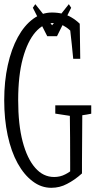

<svg xmlns="http://www.w3.org/2000/svg" viewBox="-30 -894 468 920"><path d="M407.2 -389.2Q407.2 -369.1 407.2 -349.1Q385.7 -344.7 364.3 -341.8Q362.8 -202.1 362.8 -114.3Q362.8 -85 362.8 -63Q327.6 -31.2 291 -12.7Q256.3 5.9 215.8 5.9Q167.5 5.9 127 -24.9Q85.4 -55.7 54.4 -111.8Q23.4 -168 6.8 -245.4Q-9.8 -322.8 -9.8 -413.6Q-9.8 -504.4 7.3 -581.8Q24.4 -659.2 55.4 -715.8Q86.4 -772.5 128.9 -803.7Q170.4 -834 219.2 -834Q272.9 -834 312.5 -810.5Q333.5 -798.3 352.1 -780.3Q353 -701.2 354.5 -612.3H320.8Q314 -684.6 306.6 -747.6Q296.4 -757.3 287.1 -763.2Q257.3 -783.7 225.6 -783.7Q177.7 -783.7 139.6 -739.7Q101.6 -695.8 79.3 -613.8Q57.1 -531.7 57.1 -414.3Q57.1 -296.9 78.6 -215.3Q100.1 -133.8 138.7 -89.8Q176.8 -45.9 229.5 -45.9Q258.8 -45.9 282.7 -58.6Q293 -63.5 306.2 -72.8Q306.2 -89.8 306.2 -114.3Q306.2 -243.2 304.7 -338.9Q269 -343.8 234.9 -349.6Q234.9 -369.1 234.9 -389.2ZM219.7 -772.9 299.8 -874 311 -856.9 243.2 -720.7H196.3L127.4 -856.9L139.2 -874Z"/></svg>

Font: Scarab Serif
Style: Condensed-Light
Weight: 300
Designer: John Roberts
Foundry: Scarab
Version: 1.0